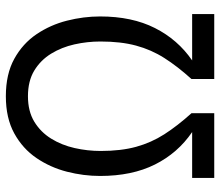

<svg xmlns="http://www.w3.org/2000/svg" viewBox="-68 -684 752 656"><g transform="rotate(-90 308.0 -356.0)"><path d="M28 0V-75.5H184.8Q113 -124.5 73.9 -202.7Q34.8 -280.9 34.8 -390Q34.8 -446.5 49.3 -503.2Q63.9 -560 95.9 -607.2Q128 -654.5 180.2 -683.2Q232.4 -712 307.2 -712Q382.9 -712 435 -683.2Q487.1 -654.5 519.1 -607.2Q551 -560 565.4 -503.2Q579.8 -446.5 579.8 -390Q579.8 -280.9 540.2 -202.7Q500.8 -124.5 429.5 -75.5H588V0H366V-77.8Q409.4 -125.9 437.8 -170.6Q466.2 -215.2 480.2 -267.2Q494.2 -319.1 494.2 -389Q494.2 -433.8 484.4 -477.6Q474.6 -521.4 452.6 -557.3Q430.6 -593.2 394.9 -614.9Q359.2 -636.5 307.2 -636.5Q256 -636.5 220.3 -614.9Q184.6 -593.2 162.4 -557.3Q140.2 -521.4 130.2 -477.3Q120.2 -433.2 120.2 -388Q120.2 -318.6 134.4 -266.9Q148.6 -215.2 177.2 -170.6Q205.9 -125.9 249.2 -77.8V0Z"/></g></svg>

Font: Overpass Mono Light
Style: Regular
Weight: 300
Monospace: yes
Designer: Delve Withrington, Dave Bailey
Foundry: Delve Fonts LLC
Version: Version 4.000